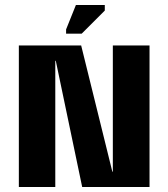

<svg xmlns="http://www.w3.org/2000/svg" viewBox="-20 -744 670 764"><path d="M429 -61H427L303 -563H55V0H200V-502H202L307 0H575V-563H429ZM243 -610H305L397 -702V-724H282L243 -627Z"/></svg>

Font: OSH Darker Grotesque Black
Style: Regular
Weight: 900
Designer: Gabriel Lam
Foundry: TypeRant
Version: Version 1.000;Glyphs 3.1.1 (3148)